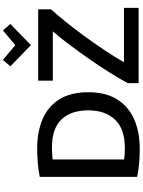

<svg xmlns="http://www.w3.org/2000/svg" viewBox="150 -1126 984 1325"><g transform="rotate(-90 642.5 -464.0)"><path d="M276 8Q234 8 182 4Q130 0 84 -10V-682Q130 -692 183.5 -696Q237 -700 279 -700Q395 -700 482.5 -662.5Q570 -625 619 -547Q668 -469 668 -347Q668 -228 619 -149Q570 -70 482 -31Q394 8 276 8ZM284 -95Q414 -95 478.5 -162.5Q543 -230 543 -347Q543 -467 480 -532.5Q417 -598 287 -598Q256 -598 235.5 -596Q215 -594 204 -593V-100Q213 -99 231.5 -97Q250 -95 284 -95ZM731 0V-76Q762 -133 806 -203Q850 -273 900 -344.5Q950 -416 998.5 -480.5Q1047 -545 1088 -592H748V-693H1240V-604Q1206 -567 1159 -509Q1112 -451 1060.5 -381Q1009 -311 960.5 -238.5Q912 -166 875 -101H1250V0ZM993 -743 847 -885 891 -936 993 -851 1094 -936 1139 -885Z"/></g></svg>

Font: Ubuntu Sans SemiBold
Style: Regular
Weight: 600
Designer: Dalton Maag Ltd
Foundry: Dalton Maag Ltd
Version: Version 1.006; ttfautohint (v1.8.4.7-5d5b)